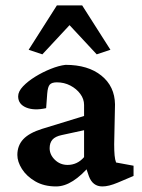

<svg xmlns="http://www.w3.org/2000/svg" viewBox="-20 -669 516 697"><path d="M183.6 7.8Q139.6 7.8 107.9 -10.7Q76.2 -29.3 59.6 -55.7Q43 -82 43 -106.4Q43 -140.6 64.5 -163.6Q85.9 -186.5 132.8 -201.2L285.2 -248V-288.1Q285.2 -309.6 271.5 -328.1Q257.8 -346.7 235.4 -358.4Q212.9 -370.1 186.5 -370.1Q168 -370.1 160.6 -361.8Q153.3 -353.5 151.4 -329.1L147.5 -276.4Q103.5 -266.6 74.7 -278.8Q45.9 -291 45.9 -319.3Q45.9 -336.9 63.5 -355.5Q81.1 -374 107.9 -390.6Q134.8 -407.2 164.1 -418.9Q193.4 -430.7 217.8 -433.6Q299.8 -433.6 348.1 -394.5Q396.5 -355.5 397.5 -290L394.5 -145.5Q394.5 -121.1 396 -105Q397.5 -88.9 401.4 -79.1L464.8 -67.4V-30.3L407.2 -5.9Q390.6 1 377 4.4Q363.3 7.8 351.6 7.8Q316.4 7.8 302.7 -29.3L288.1 -72.3L306.6 -68.4Q276.4 -32.2 245.1 -12.2Q213.9 7.8 183.6 7.8ZM225.6 -70.3Q242.2 -70.3 257.3 -77.1Q272.5 -84 285.2 -98.6V-196.3L204.1 -178.7Q180.7 -173.8 170.4 -162.1Q160.2 -150.4 160.2 -130.9Q160.2 -107.4 179.2 -88.9Q198.2 -70.3 225.6 -70.3ZM380.9 -488.3 331.1 -471.7 201.2 -611.3H263.7L133.8 -471.7L84 -488.3L186.5 -649.4H278.3Z"/></svg>

Font: Crimson Pro SemiBold
Style: Regular
Weight: 600
Designer: Jacques Le Bailly
Foundry: Baron von Fonthausen
Version: Version 1.003